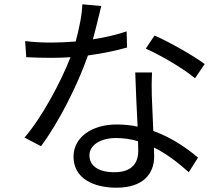

<svg xmlns="http://www.w3.org/2000/svg" viewBox="-20 -822 1040 893"><path d="M887 -458 932 -524C885 -560 771 -625 699 -657L658 -596C725 -566 833 -504 887 -458ZM622 -165 623 -120C623 -65 595 -21 512 -21C434 -21 396 -53 396 -100C396 -146 446 -180 519 -180C555 -180 590 -175 622 -165ZM687 -485H609C611 -414 616 -315 620 -233C589 -240 556 -243 522 -243C409 -243 322 -185 322 -93C322 6 412 51 522 51C646 51 697 -14 697 -94L696 -136C761 -104 815 -59 858 -21L901 -89C849 -133 779 -182 693 -213L686 -377C685 -413 685 -444 687 -485ZM451 -794 363 -802C361 -748 347 -685 332 -629C293 -626 255 -624 219 -624C177 -624 134 -626 97 -631L102 -556C140 -554 182 -553 219 -553C248 -553 278 -554 308 -556C262 -439 177 -279 94 -182L171 -142C251 -250 340 -423 389 -564C455 -573 518 -586 571 -601L569 -676C518 -659 464 -647 412 -639C428 -697 442 -758 451 -794Z"/></svg>

Font: Source Han Sans KR
Style: Regular
Weight: 400
Designer: Ryoko NISHIZUKA 西塚涼子 (kana, bopomofo & ideographs); Paul D. Hunt (Latin, Greek & Cyrillic); Sandoll Communications 산돌커뮤니
Foundry: Adobe
Version: Version 2.004;hotconv 1.0.118;makeotfexe 2.5.65603